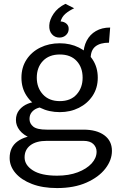

<svg xmlns="http://www.w3.org/2000/svg" viewBox="-20 -710 604 976"><path d="M270 246Q196.5 246 142.5 225.2Q88.5 204.5 58.8 169.8Q29 135 29 93Q29 37.5 69.8 8.2Q110.5 -21 175 -21L218 6Q164 6 134.5 28.5Q105 51 105 90Q105 129 147 156Q189 183 270 183Q330 183 375.2 165.8Q420.5 148.5 445.8 120.8Q471 93 471 61Q471 38.5 454.5 22.2Q438 6 404 6H218Q169.5 6 134.2 -8.8Q99 -23.5 80 -47.5Q61 -71.5 61 -100Q61 -130 78 -151Q95 -172 122.2 -183Q149.5 -194 181 -194L196 -165Q181 -165 165.8 -158.2Q150.5 -151.5 140.2 -138.2Q130 -125 130 -105Q130 -82 149 -66.5Q168 -51 218 -51H404Q471.5 -51 510.2 -22.5Q549 6 549 57Q549 104 515.5 147.2Q482 190.5 419.5 218.2Q357 246 270 246ZM284 -140Q229 -140 184.8 -162Q140.5 -184 114.8 -223.5Q89 -263 89 -315Q89 -367.5 114.8 -407Q140.5 -446.5 184.8 -468.2Q229 -490 284 -490Q337.5 -490 381.2 -468.2Q425 -446.5 451 -407Q477 -367.5 477 -315Q477 -263 451 -223.5Q425 -184 381.2 -162Q337.5 -140 284 -140ZM284 -196Q339 -196 369.5 -230Q400 -264 400 -315Q400 -367.5 369.5 -400.2Q339 -433 284 -433Q229.5 -433 198.2 -400.2Q167 -367.5 167 -315Q167 -264 198.2 -230Q229.5 -196 284 -196ZM441 -414 404 -429Q404 -471 420.5 -502.8Q437 -534.5 467.5 -552.2Q498 -570 540 -570L534 -493Q489 -493 465 -473.8Q441 -454.5 441 -414ZM312.5 -690.5 357 -668Q330.5 -655.5 312.5 -640Q294.5 -624.5 288 -601Q306.5 -600 318.5 -589Q330.5 -578 329 -560Q328 -543 314.8 -531Q301.5 -519 282 -519Q259 -519 244 -536Q229 -553 230.5 -581Q231.5 -609 252.2 -640Q273 -671 312.5 -690.5Z"/></svg>

Font: Karla
Style: Regular
Weight: 400
Designer: Jonathan Pinhorn
Version: Version 2.004;gftools[0.9.33]